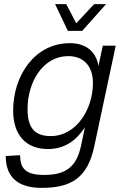

<svg xmlns="http://www.w3.org/2000/svg" viewBox="-20 -752 609 934"><path d="M310 -602H380L496 -732H438L351 -639L302 -732H248ZM183 162C329 162 407 111 439 -42L543 -530H480L459 -431C448 -497 403 -542 320 -542C150 -542 44 -386 44 -214C44 -97 105 -27 213 -27C294 -27 351 -68 393 -133L374 -42C352 59 301 99 195 99C107 99 78 70 78 3L8 7C8 109 66 162 183 162ZM227 -90C146 -90 114 -133 114 -221C114 -355 190 -479 312 -479C390 -479 432 -427 432 -349C433 -224 353 -90 227 -90Z"/></svg>

Font: Geist Light
Style: Italic
Weight: 300
Italic angle: -12°
Designer: Basement.studio, Andrés Briganti, Mateo Zaragoza
Foundry: Basement.studio, Vercel, Andrés Briganti, Guido Ferreyra, Mateo Zaragoza
Version: Version 1.500